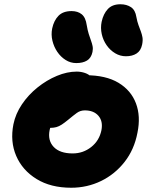

<svg xmlns="http://www.w3.org/2000/svg" viewBox="-20 -869 704 901"><path d="M314 12Q218 12 151.5 -29Q85 -70 56 -137.5Q27 -205 43 -286Q53 -335 83 -379.5Q113 -424 156 -458.5Q199 -493 247 -513Q295 -533 340 -533Q360 -533 379 -526.5Q398 -520 409.5 -506.5Q421 -493 417 -470Q408 -430 385 -399Q362 -368 308 -352Q288 -347 267.5 -332.5Q247 -318 232 -299Q217 -280 213 -259Q203 -210 232 -179.5Q261 -149 321 -149Q370 -149 408 -179Q446 -209 456 -258Q464 -300 442 -325.5Q420 -351 378 -351Q357 -351 340.5 -339Q324 -327 300 -307Q283 -293 270 -284.5Q257 -276 244.5 -272.5Q232 -269 216 -269Q197 -269 179.5 -289.5Q162 -310 171 -355Q177 -386 199.5 -415Q222 -444 253 -466.5Q284 -489 318 -502.5Q352 -516 382 -516Q477 -516 536 -480.5Q595 -445 618 -384Q641 -323 625 -246Q610 -167 564.5 -109Q519 -51 454 -19.5Q389 12 314 12ZM571 -605Q544 -605 520.5 -619Q497 -633 480.5 -656.5Q464 -680 457.5 -709Q451 -738 457 -767Q465 -804 486 -826.5Q507 -849 545 -849Q574 -849 594.5 -835.5Q615 -822 620 -789Q624 -767 630 -751Q636 -735 641 -721.5Q646 -708 648.5 -694Q651 -680 647 -660Q641 -631 621 -618Q601 -605 571 -605ZM338 -573Q311 -573 288 -587.5Q265 -602 249 -625.5Q233 -649 226 -678Q219 -707 225 -736Q233 -773 254.5 -795Q276 -817 316 -817Q345 -817 363.5 -802Q382 -787 387 -751Q391 -727 396.5 -709.5Q402 -692 407 -678.5Q412 -665 414.5 -652.5Q417 -640 414 -625Q408 -597 388.5 -585Q369 -573 338 -573Z"/></svg>

Font: Shantell Sans ExtraBold
Style: Italic
Weight: 800
Italic angle: -11°
Designer: Stephen Nixon, Anya Danilova, Shantell Martin
Foundry: Arrow Type
Version: Version 1.011;[c5ecc13dd]